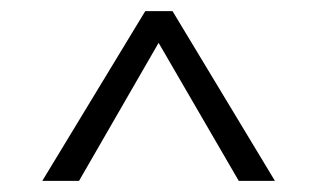

<svg xmlns="http://www.w3.org/2000/svg" viewBox="-20 -852 571 345"><path d="M474 -527H409L265 -775L122 -527H56L241 -832H290Z"/></svg>

Font: Trujillo Light
Style: Regular
Weight: 300
Designer: Fira Sans original fonts by bBox Type GmbH, Carrois Corporate GbR, & Edenspiekermann AG / Changes by Cristiano Sobral
Foundry: Fira Sans original fonts by bBox Type GmbH, Carrois Corporate GbR, & Edenspiekermann AG / Changes by Cristiano Sobral
Version: Version 4.301;July 28, 2020;FontCreator 13.0.0.2655 64-bit